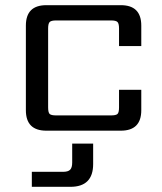

<svg xmlns="http://www.w3.org/2000/svg" viewBox="-20 -505 626 742"><path d="M259 123V50H340V129Q340 217 252 217H103V159H224Q243 159 251 151Q259 143 259 123ZM526 -327H440V-395Q440 -414 434 -420Q428 -426 409 -426H197Q178 -426 172 -420Q166 -414 166 -395V-90Q166 -70 172 -64.5Q178 -59 197 -59H409Q428 -59 434 -64.5Q440 -70 440 -90V-158H526V-79Q526 0 447 0H159Q80 0 80 -79V-406Q80 -485 159 -485H447Q526 -485 526 -406Z"/></svg>

Font: Sarpanch
Style: Regular
Weight: 400
Designer: Manushi Parikh (Devanagari and Latin), Jyotish Sonowal (Devanagari)
Foundry: Indian Type Foundry
Version: Version 2.004;PS 1.0;hotconv 1.0.78;makeotf.lib2.5.61930; tt